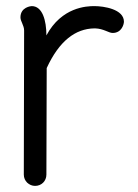

<svg xmlns="http://www.w3.org/2000/svg" viewBox="-20 -601 451 629"><path d="M132 -485C132 -534 119 -581 84 -581C82 -581 47 -578 47 -544C47 -531 59 -518 59 -501L58 -29C58 -8 75 8 95 8C116 8 132 -8 132 -29L133 -378C174 -467 227 -507 289 -508H292C320 -507 336 -493 349 -493C379 -493 386 -522 386 -530C386 -571 320 -581 289 -581C264 -581 182 -578 132 -485Z"/></svg>

Font: LS
Style: Regular
Weight: 400
Designer: BSozoo
Foundry: BSozoo
Version: Version 001.000